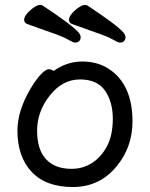

<svg xmlns="http://www.w3.org/2000/svg" viewBox="-20 -733 602 771"><path d="M176 -455Q187 -455 195 -448Q249 -486 310 -486Q371 -486 416 -457Q512 -395 512 -245Q512 -143 449 -66Q381 18 272.5 18Q164 18 107 -43Q50 -104 50 -208Q50 -287 101 -374Q121 -409 142 -432Q163 -455 176 -455ZM267 -55Q314 -55 351 -79.5Q388 -104 410.5 -147.5Q433 -191 433 -257Q433 -323 402 -368.5Q371 -414 301 -414Q231 -414 180 -349.5Q129 -285 129 -208.5Q129 -132 165 -93.5Q201 -55 267 -55ZM329 -712 331 -711Q452 -631 477 -601Q484 -591 484 -583Q484 -575 478.5 -568.5Q473 -562 461 -562Q454 -562 433.5 -574Q413 -586 366 -602L268 -637Q257 -642 257 -653.5Q257 -665 269 -679Q281 -693 296 -703Q311 -713 319 -713Q327 -713 329 -712ZM149 -712 151 -711Q272 -631 297 -601Q304 -591 304 -583Q304 -575 298.5 -568.5Q293 -562 281 -562Q274 -562 253.5 -574Q233 -586 186 -602L88 -637Q77 -642 77 -653.5Q77 -665 89 -679Q101 -693 116 -703Q131 -713 139 -713Q147 -713 149 -712Z"/></svg>

Font: Moon Stars Kai
Style: Bold
Weight: 700
Designer: GuiWonder
Version: Version 1.101